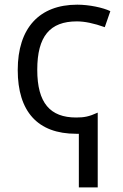

<svg xmlns="http://www.w3.org/2000/svg" viewBox="-20 -565 528 825"><path d="M318.8 240.2V9.8H307.1C141.6 9.8 56.2 -85.9 56.2 -264.2C56.2 -443.8 148.4 -544.9 312 -544.9C363.3 -544.9 422.9 -532.2 454.1 -517.1L430.2 -448.2C383.8 -464.8 343.8 -473.1 310.1 -473.1C194.8 -473.1 140.1 -409.2 140.1 -265.1C140.1 -122.1 195.8 -60.1 307.1 -60.1C341.8 -60.1 362.8 -64 399.9 -81.1V240.2Z"/></svg>

Font: OpenSansEmoji
Style: Regular
Weight: 400
Foundry: MorbZ
Version: Version 1.000;PS 001.000;hotconv 1.0.70;makeotf.lib2.5.58329